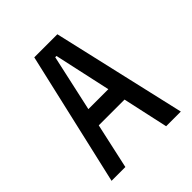

<svg xmlns="http://www.w3.org/2000/svg" viewBox="-216 -941 1082 1082"><g transform="rotate(-45 325.0 -400.0)"><path d="M49 0 233 -800H417L601 0H484L327 -717H317L159 0ZM168 -272V-378H482V-272Z"/></g></svg>

Font: Martian Mono SemiCondensed
Style: Regular
Weight: 400
Width: 4
Designer: Roman Shamin
Foundry: Evil Martians
Version: Version 1.000